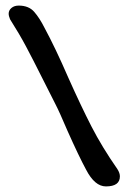

<svg xmlns="http://www.w3.org/2000/svg" viewBox="-20 -662 459 687"><path d="M139 -563Q178 -491 224 -385Q270 -282 307.5 -209Q345 -136 400 -57Q409 -43 409 -31Q409 5 359 5Q319 5 288 -55Q262 -103 221 -195Q193 -261 178 -290Q147 -351 133 -379Q97 -451 73 -496Q49 -541 16 -593Q11 -605 11 -613Q11 -625 21 -633.5Q31 -642 47 -642Q83 -642 102.5 -619.5Q122 -597 139 -563Z"/></svg>

Font: Itim
Style: Regular
Weight: 400
Designer: Suppakit Chalermlarp
Version: Version 1.002g